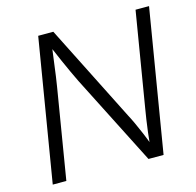

<svg xmlns="http://www.w3.org/2000/svg" viewBox="-106 -838 966 947"><g transform="rotate(-15 377.0 -364.0)"><path d="M48.8 0 169.4 -727.5H246.6L496.1 -232.4Q505.9 -214.4 518.3 -187.7Q530.8 -161.1 544.4 -128.7Q558.1 -96.2 571.3 -60.1L562 -59.1Q565.4 -94.2 569.3 -127.7Q573.2 -161.1 577.9 -190.9Q582.5 -220.7 586.4 -244.1L666.5 -727.5H735.4L614.7 0H537.6L303.7 -460.4Q291.5 -485.8 278.1 -514.2Q264.6 -542.5 248.8 -579.1Q232.9 -615.7 211.4 -665.5L222.7 -667.5Q216.3 -619.6 211.2 -580.8Q206.1 -542 202.1 -512.2Q198.2 -482.4 194.3 -460.9L118.2 0Z"/></g></svg>

Font: Inter 16pt Light
Style: Italic
Weight: 300
Italic angle: -9.3988°
Version: Version 4.001;git-66647c0bb